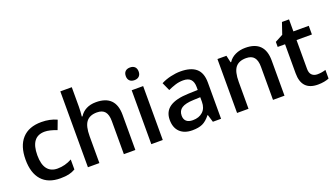

<svg xmlns="http://www.w3.org/2000/svg" viewBox="-66 -1278 3150 1807"><g transform="rotate(-20 1508.5 -375.0)"><path d="M299.8 9.8Q177.2 9.8 113.5 -61.8Q49.8 -133.3 49.8 -267.1Q49.8 -403.3 116.5 -476.6Q183.1 -549.8 309.1 -549.8Q394.5 -549.8 462.9 -518.1L428.2 -425.8Q355.5 -454.1 308.1 -454.1Q168 -454.1 168 -268.1Q168 -177.2 202.9 -131.6Q237.8 -85.9 305.2 -85.9Q381.8 -85.9 450.2 -124V-23.9Q419.4 -5.9 384.5 2Q349.6 9.8 299.8 9.8Z M1052.2 0H937V-332Q937 -394.5 911.9 -425.3Q886.7 -456.1 832 -456.1Q759.8 -456.1 725.8 -412.8Q691.9 -369.6 691.9 -268.1V0H577.1V-759.8H691.9V-566.9Q691.9 -520.5 686 -467.8H693.4Q716.8 -506.8 758.5 -528.3Q800.3 -549.8 856 -549.8Q1052.2 -549.8 1052.2 -352.1Z M1326.7 0H1211.9V-540H1326.7ZM1205.1 -683.1Q1205.1 -713.9 1221.9 -730.5Q1238.8 -747.1 1270 -747.1Q1300.3 -747.1 1317.1 -730.5Q1334 -713.9 1334 -683.1Q1334 -653.8 1317.1 -637Q1300.3 -620.1 1270 -620.1Q1238.8 -620.1 1221.9 -637Q1205.1 -653.8 1205.1 -683.1Z M1828.6 0 1805.7 -75.2H1801.8Q1762.7 -25.9 1723.1 -8.1Q1683.6 9.8 1621.6 9.8Q1542 9.8 1497.3 -33.2Q1452.6 -76.2 1452.6 -154.8Q1452.6 -238.3 1514.6 -280.8Q1576.7 -323.2 1703.6 -327.1L1796.9 -330.1V-358.9Q1796.9 -410.6 1772.7 -436.3Q1748.5 -461.9 1697.8 -461.9Q1656.2 -461.9 1618.2 -449.7Q1580.1 -437.5 1544.9 -420.9L1507.8 -502.9Q1551.8 -525.9 1604 -537.8Q1656.2 -549.8 1702.6 -549.8Q1805.7 -549.8 1858.2 -504.9Q1910.6 -460 1910.6 -363.8V0ZM1657.7 -78.1Q1720.2 -78.1 1758.1 -113Q1795.9 -147.9 1795.9 -210.9V-257.8L1726.6 -254.9Q1645.5 -252 1608.6 -227.8Q1571.8 -203.6 1571.8 -153.8Q1571.8 -117.7 1593.3 -97.9Q1614.7 -78.1 1657.7 -78.1Z M2545.9 0H2430.7V-332Q2430.7 -394.5 2405.5 -425.3Q2380.4 -456.1 2325.7 -456.1Q2252.9 -456.1 2219.2 -413.1Q2185.5 -370.1 2185.5 -269V0H2070.8V-540H2160.6L2176.8 -469.2H2182.6Q2207 -507.8 2252 -528.8Q2296.9 -549.8 2351.6 -549.8Q2545.9 -549.8 2545.9 -352.1Z M2906.7 -83Q2948.7 -83 2990.7 -96.2V-9.8Q2971.7 -1.5 2941.7 4.2Q2911.6 9.8 2879.4 9.8Q2716.3 9.8 2716.3 -162.1V-453.1H2642.6V-503.9L2721.7 -545.9L2760.7 -660.2H2831.5V-540H2985.4V-453.1H2831.5V-164.1Q2831.5 -122.6 2852.3 -102.8Q2873 -83 2906.7 -83Z"/></g></svg>

Font: f0_41667          
Style: Regular
Weight: 600
Foundry: Ascender Corporation
Version: Version 1.10